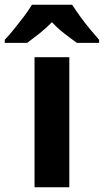

<svg xmlns="http://www.w3.org/2000/svg" viewBox="-74 -786 436 806"><path d="M217 0H71V-546H217ZM229 -766Q243 -744 262.5 -717Q282 -690 303.5 -664Q325 -638 342 -619V-606H249Q225 -623 196.5 -645Q168 -667 144 -693Q119 -667 91 -645Q63 -623 40 -606H-54V-619Q-35 -639 -14 -665Q7 -691 27 -717.5Q47 -744 60 -766Z"/></svg>

Font: Noto Sans Bengali SemiCondensed
Style: Bold
Weight: 700
Width: 4
Designer: Jelle Bosma - Monotype Design Team
Foundry: Monotype Imaging Inc.
Version: Version 2.003